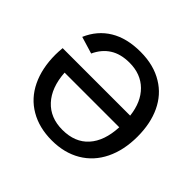

<svg xmlns="http://www.w3.org/2000/svg" viewBox="-170 -886 1083 1083"><g transform="rotate(45 372.0 -344.0)"><path d="M585.9 -401.9Q574.7 -500 518.6 -555.4Q462.4 -610.8 372.6 -610.8Q302.2 -610.8 255.4 -580.8Q208.5 -550.8 182.6 -494.1L80.6 -524.9Q116.7 -608.9 190.2 -653.6Q263.7 -698.2 373 -698.2Q479.5 -698.2 554.7 -651.4Q625 -608.9 662.1 -530.5Q699.2 -452.1 699.2 -347.2Q699.2 -239.7 659.7 -158.7Q620.1 -77.6 545.9 -33.9Q471.7 9.8 372.1 9.8Q271 9.8 196.8 -33.7Q122.6 -76.7 83.5 -157.7Q44.4 -238.8 44.4 -347.2Q44.4 -359.4 45.2 -373Q45.9 -386.7 47.4 -401.9ZM372.1 -74.7Q472.2 -74.7 527.8 -136.5Q583.5 -198.2 588.9 -312H152.8Q160.2 -199.7 217.8 -137.2Q275.4 -74.7 372.1 -74.7Z"/></g></svg>

Font: Arimo Medium
Style: Regular
Weight: 500
Designer: Steve Matteson
Foundry: Monotype Imaging Inc.
Version: Version 1.33